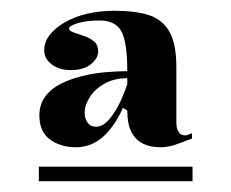

<svg xmlns="http://www.w3.org/2000/svg" viewBox="-20 -743 429 356"><path d="M121 -470Q92 -470 72.5 -484.5Q53 -499 53 -529Q53 -549 63.5 -563.5Q74 -578 91.5 -587Q109 -596 130.5 -601.5Q152 -607 174 -609Q196 -611 216 -611Q216 -665 205 -685Q194 -705 165 -705Q140 -705 124 -700Q108 -695 108 -690Q108 -686 116 -683Q124 -680 135 -676.5Q146 -673 154 -666.5Q162 -660 162 -647Q162 -635 148.5 -624Q135 -613 111 -613Q90 -613 76 -623.5Q62 -634 62 -650Q62 -665 72 -678Q82 -691 100 -701.5Q118 -712 141.5 -717.5Q165 -723 192 -723Q231 -723 256 -715Q281 -707 294 -684.5Q307 -662 307 -618V-516Q307 -505 311 -498.5Q315 -492 323 -492Q326 -492 329.5 -493.5Q333 -495 336 -496V-486Q322 -481 307.5 -475.5Q293 -470 277 -470Q258 -470 244.5 -477Q231 -484 223.5 -498.5Q216 -513 216 -538L208 -543Q191 -506 169.5 -488Q148 -470 121 -470ZM52 -407V-434H337V-407ZM158 -508Q169 -508 179 -518Q189 -528 198.5 -545.5Q208 -563 216 -587V-598Q192 -598 174 -588Q156 -578 146.5 -563Q137 -548 137 -534Q137 -523 142.5 -515.5Q148 -508 158 -508Z"/></svg>

Font: Kalnia Thin SemiBold
Style: Regular
Weight: 600
Version: Version 1.105